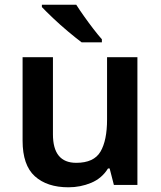

<svg xmlns="http://www.w3.org/2000/svg" viewBox="-20 -786 684 816"><path d="M564 -543V0H464L446 -70H439Q413 -28 367.5 -9Q322 10 271 10Q180 10 128 -37Q76 -84 76 -188V-543H205V-215Q205 -94 304 -94Q379 -94 407 -141.5Q435 -189 435 -278V-543ZM304 -766Q318 -744 337.5 -716.5Q357 -689 377 -663Q397 -637 413 -619V-606H327Q303 -624 269.5 -652Q236 -680 205.5 -709Q175 -738 158 -756V-766Z"/></svg>

Font: Noto Sans Sora Sompeng Semi
Style: Bold
Weight: 700
Designer: Monotype Design Team. David Williams.
Foundry: Monotype Imaging Inc.
Version: Version 2.101; ttfautohint (v1.8.4.7-5d5b)